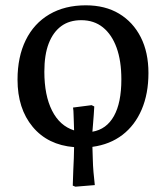

<svg xmlns="http://www.w3.org/2000/svg" viewBox="-20 -542 625 723"><path d="M264 161 254 157Q255 123 256 98.5Q257 74 258 53.5Q259 33 259 12Q160 4 103 -64.5Q46 -133 46 -242Q46 -328 77 -391Q108 -454 166 -488Q224 -522 303 -522Q376 -522 428.5 -490.5Q481 -459 510 -402Q539 -345 539 -267Q539 -189 513.5 -129.5Q488 -70 441 -34Q394 2 328 11Q329 36 329.5 59Q330 82 332 105.5Q334 129 337 155ZM328 -46Q381 -55 409 -105Q437 -155 437 -243Q437 -313 419 -362.5Q401 -412 367.5 -439Q334 -466 286 -466Q241 -466 210.5 -443.5Q180 -421 163.5 -378.5Q147 -336 147 -272Q147 -183 176 -125.5Q205 -68 259 -51Q259 -68 258 -83Q257 -98 257 -111.5Q257 -125 255 -137L325 -146L335 -141Q334 -125 333 -109Q332 -93 330.5 -77Q329 -61 328 -46Z"/></svg>

Font: Literata 18pt
Style: Regular
Weight: 400
Designer: Latin by Veronika Burian and Jose Scaglione. Greek by Irene Vlachou. Cyrillic by Vera Evstafieva.
Foundry: TypeTogether
Version: Version 3.103;gftools[0.9.29]